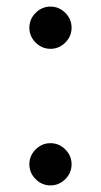

<svg xmlns="http://www.w3.org/2000/svg" viewBox="-20 -548 306 582"><path d="M133 -528Q159 -528 178 -509Q197 -490 197 -464Q197 -438 178 -419Q159 -400 133 -400Q107 -400 88 -419Q69 -438 69 -464Q69 -490 88 -509Q107 -528 133 -528ZM133 -114Q159 -114 178 -95Q197 -76 197 -50Q197 -24 178 -5Q159 14 133 14Q107 14 88 -5Q69 -24 69 -50Q69 -76 88 -95Q107 -114 133 -114Z"/></svg>

Font: Playfair Display
Style: Regular
Weight: 400
Designer: Claus Eggers Sørensen
Foundry: Claus Eggers Sørensen
Version: Version 1.203